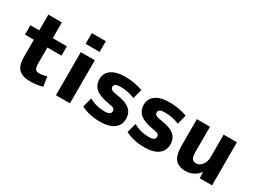

<svg xmlns="http://www.w3.org/2000/svg" viewBox="-44 -1373 2676 2007"><g transform="rotate(30 1294.0 -370.0)"><path d="M311 -500H481V-387H311V-200Q311 -146 324 -128Q337 -110 371 -110Q414 -110 461 -126L479 -10Q408 10 333 10Q237 10 192.5 -33Q148 -76 148 -173V-387H41V-500H148V-690H311Z M638 -620V-750H807V-620ZM638 0V-520H807V0Z M1354 -379Q1269 -414 1187 -414Q1141 -414 1122.5 -403.5Q1104 -393 1104 -372Q1104 -352 1120.5 -340.5Q1137 -329 1179 -323Q1296 -308 1346.5 -266Q1397 -224 1397 -150Q1397 -76 1339.5 -33Q1282 10 1174 10Q1047 10 944 -40L974 -156Q1060 -107 1161 -107Q1237 -107 1237 -153Q1237 -173 1222.5 -183Q1208 -193 1162 -200Q1047 -218 997 -260.5Q947 -303 947 -375Q947 -446 1004.5 -488Q1062 -530 1174 -530Q1283 -530 1384 -493Z M1889 -379Q1804 -414 1722 -414Q1676 -414 1657.5 -403.5Q1639 -393 1639 -372Q1639 -352 1655.5 -340.5Q1672 -329 1714 -323Q1831 -308 1881.5 -266Q1932 -224 1932 -150Q1932 -76 1874.5 -33Q1817 10 1709 10Q1582 10 1479 -40L1509 -156Q1595 -107 1696 -107Q1772 -107 1772 -153Q1772 -173 1757.5 -183Q1743 -193 1697 -200Q1582 -218 1532 -260.5Q1482 -303 1482 -375Q1482 -446 1539.5 -488Q1597 -530 1709 -530Q1818 -530 1919 -493Z M2197 -520V-220Q2197 -158 2212 -136.5Q2227 -115 2264 -115Q2302 -115 2332 -154.5Q2362 -194 2362 -247V-520H2522V0H2374L2371 -72H2369Q2340 -34 2297 -12Q2254 10 2209 10Q2120 10 2079.5 -38.5Q2039 -87 2039 -203V-520Z"/></g></svg>

Font: Mplus 1p ExtraBold
Style: Regular
Weight: 800
Version: Version 1.061